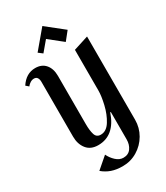

<svg xmlns="http://www.w3.org/2000/svg" viewBox="-293 -1067 1206 1399"><g transform="rotate(-30 309.5 -367.0)"><path d="M230 0Q167 0 134 -41.5Q101 -83 101 -146V-608Q101 -628 92.5 -641.5Q84 -655 65 -655Q49 -655 33.5 -645.5Q18 -636 8 -622L-15 -642Q34 -717 111 -717Q166 -717 196.5 -681Q227 -645 227 -584V-178Q227 -125 237.5 -91Q248 -57 284 -57Q332 -57 364.5 -109.5Q397 -162 413 -230.5Q429 -299 429 -345V-687L554 -727V-27Q554 40 521 97Q488 154 431.5 188Q375 222 308 222Q255 222 215 208Q175 194 142 166L237 84Q253 118 281.5 144.5Q310 171 343 171Q385 171 407 140.5Q429 110 429 66V-164H424Q368 0 230 0ZM456 -840 400 -770 286 -861 217 -779 183 -805 310 -956Z"/></g></svg>

Font: Amita
Style: Bold
Weight: 700
Designer: Eduardo Rodriguez Tunni, Modular Infotech, Brian J. Bonislawsky
Foundry: Eduardo Rodriguez Tunni, Modular Infotech, Brian J. Bonislawsky
Version: Version 1.003